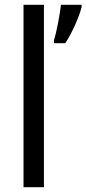

<svg xmlns="http://www.w3.org/2000/svg" viewBox="-20 -780 360 800"><path d="M163 0V-760H78V0ZM320 -751V-760H234C230 -721 215 -644 205 -612V-600H252C279 -640 311 -712 320 -751Z"/></svg>

Font: Noto Sans Georgian SemiCondensed
Style: Regular
Weight: 400
Width: 4
Designer: Monotype Design Team, Akaki Razmadze
Foundry: Google LLC
Version: Version 2.005